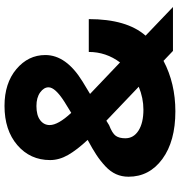

<svg xmlns="http://www.w3.org/2000/svg" viewBox="6 -766 771 822"><g transform="rotate(-90 391.0 -355.5)"><path d="M44.9 -190.4Q44.9 -219.2 55.9 -243.7Q66.9 -268.1 89.6 -289.3Q112.3 -310.5 138.2 -327.6Q164.1 -344.7 202.6 -365.2Q159.7 -411.1 137.9 -449.2Q116.2 -487.3 116.2 -525.9Q116.2 -611.3 180.2 -666.3Q244.1 -721.2 348.1 -721.2Q445.3 -721.2 505.6 -670.4Q565.9 -619.6 565.9 -546.4Q565.9 -457 452.6 -387.2L399.4 -355L534.2 -226.6Q579.1 -286.6 579.1 -360.4H719.7Q719.7 -198.2 648.9 -117.2L771.5 0H583.5L541 -40.5Q444.8 10.3 324.7 10.3Q196.8 10.3 120.8 -45.4Q44.9 -101.1 44.9 -190.4ZM209.5 -204.1Q209.5 -168.5 242.4 -147.5Q275.4 -126.5 332 -126.5Q381.8 -126.5 430.2 -146.5L284.7 -285.2L265.6 -273.4Q230.5 -259.8 220 -244.9Q209.5 -230 209.5 -204.1ZM318.4 -435.5 366.7 -465.3Q427.7 -504.4 427.7 -532.7Q427.7 -552.7 405.8 -568.6Q383.8 -584.5 347.7 -584.5Q308.1 -584.5 287.1 -568.6Q266.1 -552.7 266.1 -527.8Q266.1 -491.7 318.4 -435.5Z"/></g></svg>

Font: Bert Sans Black
Style: Regular
Weight: 900
Designer: Christian Robertson, Adam Twardoch, & Cristiano Sobral
Foundry: Google
Version: Version 12.135;January 10, 2020;FontCreator 12.0.0.2547 64-b